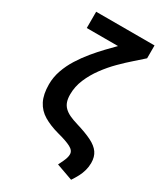

<svg xmlns="http://www.w3.org/2000/svg" viewBox="-230 -872 1019 1165"><g transform="rotate(30 280.0 -289.5)"><path d="M466 190 351 149Q361 129 368 114Q375 99 379 86Q383 73 383 60Q383 34 351.5 17.5Q320 1 258 -15Q195 -32 150.5 -58.5Q106 -85 83 -130Q60 -175 60 -245Q60 -295 77 -343.5Q94 -392 122 -436.5Q150 -481 183 -521Q216 -561 248.5 -595Q281 -629 307 -655H88V-769H497V-679Q472 -656 434.5 -623.5Q397 -591 356.5 -550.5Q316 -510 281 -462.5Q246 -415 224 -363Q202 -311 202 -256Q202 -227 209 -206Q216 -185 231.5 -169.5Q247 -154 271 -142.5Q295 -131 329 -121Q396 -101 438.5 -80Q481 -59 501 -30.5Q521 -2 521 41Q521 68 514 93.5Q507 119 494.5 142.5Q482 166 466 190Z"/></g></svg>

Font: Ubuntu Sans Mono
Style: Bold
Weight: 700
Monospace: yes
Designer: Dalton Maag Ltd
Foundry: Dalton Maag Ltd
Version: Version 1.006